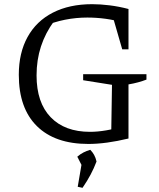

<svg xmlns="http://www.w3.org/2000/svg" viewBox="-20 -681 762 919"><path d="M403 8Q243 8 156.5 -77.5Q70 -163 70 -323Q70 -428 112 -504Q154 -580 233 -620.5Q312 -661 421 -661Q460 -661 504.5 -655.5Q549 -650 595 -638L572 -572Q530 -585 486 -591Q442 -597 398 -597Q344 -597 291 -586.5Q238 -576 187 -554L239 -580Q197 -523 176 -458.5Q155 -394 155 -320Q155 -190 222.5 -120Q290 -50 411 -50Q447 -50 488 -57Q529 -64 575 -78L595 -18Q541 -5 493 1.5Q445 8 403 8ZM512 -18 516 -275 378 -297V-326H681V-300Q663 -293 641 -287Q619 -281 595 -277V-18ZM565 -445 509 -639 595 -638V-445ZM352 213 373 90 442 92Q430 124 413.5 155Q397 186 375 218ZM380 128 350 69Q365 56 380 48.5Q395 41 412 36Q423 47 430.5 60.5Q438 74 442 92Z"/></svg>

Font: Piazzolla 24pt
Style: Regular
Weight: 400
Designer: Juan Pablo del Peral
Foundry: Huerta Tipografica
Version: Version 2.005